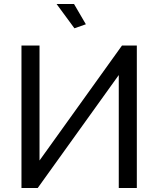

<svg xmlns="http://www.w3.org/2000/svg" viewBox="-20 -937 764 957"><path d="M177 -137 588 -710H662V0H572V-563L168 0H87V-710H177ZM262 -917H349L408 -816L351 -796Z"/></svg>

Font: Boldmen Medium
Style: Regular
Weight: 400
Designer: Matt McInerney, Pablo Impallari, Rodrigo Fuenzalida
Foundry: LIVING CONCEPT
Version: Version 1.000